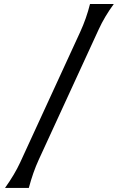

<svg xmlns="http://www.w3.org/2000/svg" viewBox="-20 -845 590 953"><path d="M4.9 87.9Q53.2 20 80.1 -38.6L377.9 -686Q408.7 -752.9 426.8 -825.2H544.9Q499 -762.7 469.7 -698.7L171.9 -51.3Q144 9.3 123 87.9Z"/></svg>

Font: Classica
Style: Book
Weight: 400
Version: Version 1.001